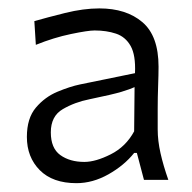

<svg xmlns="http://www.w3.org/2000/svg" viewBox="-20 -777 450 450"><path d="M159.2 -347.7Q103.5 -347.7 73.2 -378.2Q43 -408.7 43 -456.1Q43 -500 64.2 -524.9Q85.4 -549.8 114.7 -562Q144 -574.2 167.5 -579.1L296.4 -605.5Q298.3 -647.9 286.1 -669.4Q273.9 -690.9 251.7 -698.2Q229.5 -705.6 201.7 -705.6Q186.5 -705.6 146.5 -697.3Q106.4 -689 64 -671.9L60.5 -727.5Q89.4 -735.8 132.6 -746.6Q175.8 -757.3 212.9 -757.3Q275.9 -757.3 313.7 -725.1Q351.6 -692.9 351.6 -620.6Q351.6 -602.5 350.6 -575.4Q349.6 -548.3 349.6 -522.5V-473.6Q349.6 -447.3 356.2 -418Q362.8 -388.7 374.5 -355.5H317.4L300.8 -418.5H294.4Q271 -389.2 234.1 -368.4Q197.3 -347.7 159.2 -347.7ZM177.7 -397.5Q204.1 -397.5 239.5 -415.3Q274.9 -433.1 294.4 -469.2L295.4 -572.8Q284.7 -567.9 264.6 -561.8Q244.6 -555.7 189.9 -544.4Q155.3 -537.6 127.2 -521.2Q99.1 -504.9 99.1 -466.8Q99.1 -429.7 121.3 -413.6Q143.6 -397.5 177.7 -397.5Z"/></svg>

Font: Pinar DS1 Regular
Style: Regular
Weight: 400
Designer: Amin Abedi
Version: Version 3.000